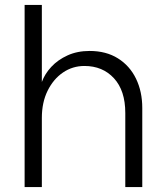

<svg xmlns="http://www.w3.org/2000/svg" viewBox="-20 -760 673 780"><path d="M80 0V-740H150V-427Q162 -460 188.5 -488.5Q215 -517 254.5 -535Q294 -553 344 -553Q411 -553 459 -523Q507 -493 532.5 -440.5Q558 -388 558 -321V0H489V-301Q489 -392 443 -442Q397 -492 323 -492Q275 -492 236 -465.5Q197 -439 173.5 -391.5Q150 -344 150 -281V0Z"/></svg>

Font: Parkinsans Light
Style: Regular
Weight: 300
Designer: Red Stone, Indian Type Foundry
Foundry: Indian Type Foundry
Version: Version 1.000